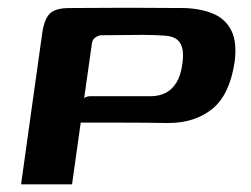

<svg xmlns="http://www.w3.org/2000/svg" viewBox="-20 -481 656 501"><path d="M35 0Q49 -99 62.5 -197Q76 -295 90 -393Q95 -430 109.5 -445Q124 -460 161 -460Q208 -460 261 -460.5Q314 -461 366 -460.5Q418 -460 463 -460Q508 -458 539 -444Q570 -430 584.5 -399.5Q599 -369 592 -318Q579 -233 533.5 -196.5Q488 -160 419 -160Q363 -161 303 -161Q243 -161 187 -161Q191 -191 193 -205.5Q195 -220 200 -225Q205 -230 217 -230Q236 -230 263 -230Q290 -230 319.5 -230Q349 -230 374 -230Q394 -230 411 -238Q428 -246 440 -265Q452 -284 456 -316Q461 -350 450.5 -368Q440 -386 410 -388Q382 -390 352.5 -390Q323 -390 294.5 -389.5Q266 -389 244 -389Q238 -389 230 -384Q222 -379 220 -369Q207 -277 194 -185Q181 -93 168 0Z"/></svg>

Font: Genos SemiBold
Style: Italic
Weight: 600
Italic angle: -8°
Version: Version 1.010